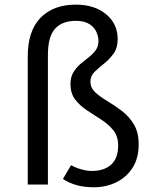

<svg xmlns="http://www.w3.org/2000/svg" viewBox="-20 -788 655 820"><path d="M304.1 -768.2Q383.6 -768.2 433.1 -727.2Q482.6 -686.2 482.6 -621Q482.6 -583.1 464.9 -558.7Q447.2 -534.4 424.4 -516.4Q401.5 -498.5 383.8 -481Q366.2 -463.6 366.2 -439.5Q366.2 -412.8 386.9 -393.6Q407.7 -374.4 438.5 -356.2Q469.2 -337.9 500 -314.6Q530.8 -291.3 551.5 -257.2Q572.3 -223.1 572.3 -171.3Q572.3 -111.8 545.9 -71Q519.5 -30.3 475.9 -9.2Q432.3 11.8 381 11.8Q340 11.8 307.7 2.8Q275.4 -6.2 248.7 -23.6L283.6 -82.6Q302.6 -71.8 326.7 -64.9Q350.8 -57.9 372.8 -57.9Q424.6 -57.9 454.6 -84.9Q484.6 -111.8 484.6 -166.7Q484.6 -206.2 463.8 -231.8Q443.1 -257.4 412.8 -276.9Q382.6 -296.4 352.3 -316.2Q322.1 -335.9 301.5 -362.3Q281 -388.7 281 -429.2Q281 -458.5 293.1 -478.7Q305.1 -499 322.8 -514.1Q340.5 -529.2 358.5 -543.1Q376.4 -556.9 388.5 -573.3Q400.5 -589.7 400.5 -612.3Q400.5 -631.3 391.8 -651.3Q383.1 -671.3 361.8 -685.1Q340.5 -699 303.6 -699Q246.2 -699 215.4 -665.6Q184.6 -632.3 184.6 -552.8V0H98.5V-547.2Q98.5 -655.9 153.1 -712.1Q207.7 -768.2 304.1 -768.2Z"/></svg>

Font: FiraCode Nerd Font
Style: Regular
Weight: 400
Designer: Carrois Corporate, Edenspiekermann AG, Nikita Prokopov
Foundry: Carrois Corporate, Edenspiekermann AG, Nikita Prokopov
Version: Version 6.002;Nerd Fonts 2.2.2